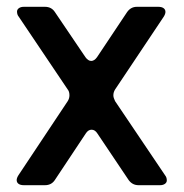

<svg xmlns="http://www.w3.org/2000/svg" viewBox="-20 -544 540 564"><path d="M313 -264Q313 -257 318 -247L465 -29Q470 -23 470 -14Q470 -8 464.5 -4Q459 0 450 0H387Q369 0 358 -15L266 -152Q259 -163 249 -163Q239 -163 232 -152L141 -15Q131 0 112 0H50Q40 0 34.5 -4Q29 -8 29 -15Q29 -21 34 -29L179 -247Q184 -255 184 -264Q184 -275 179 -281L35 -495Q30 -501 30 -510Q30 -516 35.5 -520Q41 -524 50 -524H112Q131 -524 141 -509L231 -376Q239 -365 248 -365Q257 -365 265 -376L353 -508Q364 -524 382 -524H445Q455 -524 460.5 -520Q466 -516 466 -509Q466 -503 461 -495L318 -281Q313 -273 313 -264Z"/></svg>

Font: Shippori Gothic B2 Bold
Style: Regular
Weight: 700
Designer: FONTDASU
Foundry: FONTDASU / Google Inc. / but / Adobe
Version: Version 1.130